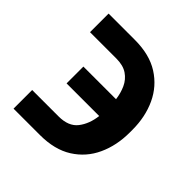

<svg xmlns="http://www.w3.org/2000/svg" viewBox="-150 -650 771 771"><g transform="rotate(45 235.5 -264.0)"><path d="M186.8 5.7H36.9V-100.1H186.8Q243.3 -100.1 269.2 -133.3Q295.1 -166.5 301.1 -216.6H115.8V-312.1H301.1Q297.2 -343 285.2 -369.5Q273.1 -396 249.3 -412.3Q225.5 -428.6 186.1 -428.6H36.9V-534.1H186.1Q269.5 -534.1 324.6 -499.1Q379.6 -464.1 407.1 -404.8Q434.7 -345.5 434.7 -272V-256.4Q434.7 -182.9 407.3 -123.4Q380 -63.9 324.9 -29.1Q269.9 5.7 186.8 5.7Z"/></g></svg>

Font: Linik Sans SemiBold
Style: Regular
Weight: 600
Designer: Rasmus Andersson (font), Cristiano Sobral (main changes)
Foundry: rsms
Version: Version 3.018;June 1, 2022;FontCreator 14.0.0.2814 64-bit; t